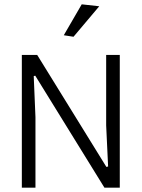

<svg xmlns="http://www.w3.org/2000/svg" viewBox="-20 -868 656 888"><path d="M275 -705 358 -848 439 -839 320 -698ZM81 -614H152L472 -96L480 -98L471 -288V-614H534V0H463L143 -518L136 -516L144 -326V0H81Z"/></svg>

Font: Athiti
Style: Regular
Weight: 400
Designer: CadsonDemak Team
Foundry: CadsonDemak
Version: Version 1.032